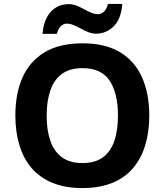

<svg xmlns="http://www.w3.org/2000/svg" viewBox="-20 -945 836 975"><path d="M738 -358Q738 -275 717.5 -207.5Q697 -140 655.5 -91Q614 -42 549.5 -16Q485 10 398 10Q311 10 246.5 -16.5Q182 -43 140.5 -91.5Q99 -140 78.5 -208Q58 -276 58 -359Q58 -470 94.5 -552Q131 -634 206.5 -679.5Q282 -725 399 -725Q515 -725 590 -679.5Q665 -634 701.5 -551.5Q738 -469 738 -358ZM217 -358Q217 -283 236 -229Q255 -175 295 -146Q335 -117 398 -117Q463 -117 502.5 -146Q542 -175 560.5 -229Q579 -283 579 -358Q579 -471 537 -535Q495 -599 399 -599Q335 -599 295 -570Q255 -541 236 -487Q217 -433 217 -358ZM196 -773Q199 -812 210.5 -840.5Q222 -869 240 -887.5Q258 -906 280.5 -915Q303 -924 329 -924Q349 -924 368.5 -916.5Q388 -909 406.5 -898.5Q425 -888 443 -880.5Q461 -873 479 -873Q494 -873 508 -886Q522 -899 528 -925H601Q595 -848 557 -811Q519 -774 468 -774Q448 -774 429 -781.5Q410 -789 391 -799.5Q372 -810 354 -817.5Q336 -825 318 -825Q303 -825 289 -812Q275 -799 269 -773Z"/></svg>

Font: Noto Sans Sinhala
Style: Regular
Weight: 400
Designer: Jelle Bosma - Monotype Design Team
Foundry: Monotype Imaging Inc.
Version: Version 2.006